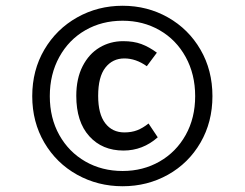

<svg xmlns="http://www.w3.org/2000/svg" viewBox="-20 -768 850 667"><path d="M718 -434Q718 -344 676.5 -272.5Q635 -201 563.5 -161Q492 -121 406 -121Q320 -121 248 -161Q176 -201 134 -272.5Q92 -344 92 -434Q92 -524 134 -595.5Q176 -667 248 -707.5Q320 -748 406 -748Q492 -748 563.5 -707.5Q635 -667 676.5 -595.5Q718 -524 718 -434ZM153 -434Q153 -358 186 -299Q219 -240 276.5 -207Q334 -174 406 -174Q477 -174 534.5 -207Q592 -240 625 -299Q658 -358 658 -434Q658 -510 625 -570Q592 -630 534.5 -663Q477 -696 406 -696Q334 -696 276.5 -663Q219 -630 186 -570Q153 -510 153 -434ZM525 -585 490 -538Q452 -565 412 -565Q371 -565 346 -533Q321 -501 321 -435Q321 -372 345.5 -340Q370 -308 412 -308Q437 -308 456.5 -315.5Q476 -323 496 -339L528 -291Q476 -245 409 -245Q335 -245 290 -295Q245 -345 245 -435Q245 -495 267 -538Q289 -581 326 -603Q363 -625 408 -625Q444 -625 471 -615Q498 -605 525 -585Z"/></svg>

Font: Statis Sans
Style: Regular
Weight: 400
Designer: bBox Type GmbH
Foundry: bBox Type GmbH
Version: Version 1.000